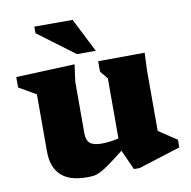

<svg xmlns="http://www.w3.org/2000/svg" viewBox="-82 -813 901 908"><g transform="rotate(-10 368.0 -359.5)"><path d="M287 -193Q287 -160.5 303.8 -146.2Q320.5 -132 361 -132Q396 -132 441.5 -142V-431L410.5 -468.5V-518.5L634 -520L630.5 -437V-145Q636.5 -141 653.2 -129.8Q670 -118.5 688.5 -106.5Q707 -94.5 717.5 -87.5V-50.5L516 13H488.5L445.5 -82.5Q401.5 -48 374.2 -28.5Q347 -9 329.2 0Q311.5 9 297 11Q282.5 13 263.5 13Q179.5 13 138.8 -26.2Q98 -65.5 98 -139V-414.5L16 -462V-512L298 -523.5L287 -441.5ZM408 -569H317.5L141.5 -700.5V-732H325.5Z"/></g></svg>

Font: Newsreader Caption
Style: Bold
Weight: 700
Designer: Hugues Gentile
Foundry: Production Type
Version: Version 1.001